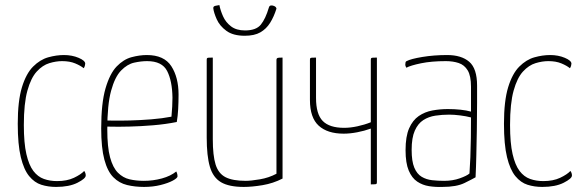

<svg xmlns="http://www.w3.org/2000/svg" viewBox="-20 -727 2309 757"><path d="M201 10Q170 10 143 1.5Q116 -7 95 -32.5Q74 -58 62 -107.5Q50 -157 50 -239Q50 -329 66.5 -383Q83 -437 110.5 -464.5Q138 -492 170 -501Q202 -510 232 -510Q264 -510 290 -499Q316 -488 316 -476Q316 -473 314.5 -467.5Q313 -462 310 -458Q298 -468 276.5 -477Q255 -486 225 -486Q201 -486 174.5 -478Q148 -470 125 -445Q102 -420 88 -369.5Q74 -319 74 -234Q74 -163 84 -119.5Q94 -76 111.5 -53Q129 -30 153 -21.5Q177 -13 205 -13Q244 -13 271.5 -26Q299 -39 312 -53Q315 -49 316.5 -44.5Q318 -40 318 -35Q318 -23 285.5 -6.5Q253 10 201 10Z M548 10Q512 10 481 2.5Q450 -5 427 -28Q404 -51 391.5 -97.5Q379 -144 379 -221Q379 -320 396 -378.5Q413 -437 440 -465Q467 -493 498.5 -501.5Q530 -510 559 -510Q627 -510 655.5 -466Q684 -422 684 -354Q684 -325 682.5 -297Q681 -269 677 -246Q632 -237 583 -233Q534 -229 492 -228Q450 -227 424 -227.5Q398 -228 398 -228V-252Q398 -252 424.5 -251.5Q451 -251 491.5 -252Q532 -253 576 -256.5Q620 -260 656 -267Q658 -290 659 -307Q660 -324 660 -342Q659 -408 639 -447Q619 -486 560 -486Q536 -486 509 -480Q482 -474 457.5 -449Q433 -424 418 -369Q403 -314 403 -217Q403 -147 414 -106.5Q425 -66 445 -46Q465 -26 491 -20Q517 -14 547 -14Q584 -14 618.5 -23.5Q653 -33 675 -51Q678 -45 679 -40Q680 -35 680 -32Q680 -25 661.5 -15Q643 -5 613 2.5Q583 10 548 10Z M941 10Q883 10 851.5 -8.5Q820 -27 807.5 -69.5Q795 -112 795 -185V-490Q795 -495 796 -497Q797 -499 802 -499.5Q807 -500 819 -500V-178Q819 -114 830 -78.5Q841 -43 869 -28.5Q897 -14 949 -14Q969 -14 1004.5 -20Q1040 -26 1070 -42V-490Q1070 -495 1072 -497Q1074 -499 1079.5 -499.5Q1085 -500 1094 -500V-23Q1057 -4 1015.5 3Q974 10 941 10ZM945 -586Q899 -586 872.5 -605.5Q846 -625 834.5 -651Q823 -677 821 -694Q820 -702 829 -704Q838 -706 845 -707Q849 -686 859.5 -662.5Q870 -639 891 -623Q912 -607 946 -607Q990 -607 1008.5 -630Q1027 -653 1040 -697Q1042 -705 1049 -705.5Q1056 -706 1062.5 -702.5Q1069 -699 1070 -693Q1060 -661 1045 -637Q1030 -613 1006.5 -599.5Q983 -586 945 -586Z M1442 0V-220Q1417 -211 1388.5 -205.5Q1360 -200 1335 -200Q1271 -200 1236.5 -231.5Q1202 -263 1202 -333V-490Q1202 -495 1203 -497Q1204 -499 1209 -499.5Q1214 -500 1226 -500V-341Q1226 -277 1252.5 -250Q1279 -223 1337 -223Q1361 -223 1389 -229Q1417 -235 1442 -245V-490Q1442 -495 1443 -497Q1444 -499 1449 -499.5Q1454 -500 1466 -500V-10Q1466 -5 1465 -3Q1464 -1 1459 -0.5Q1454 0 1442 0Z M1724 10Q1697 11 1671.5 7Q1646 3 1625 -11Q1604 -25 1591.5 -54.5Q1579 -84 1579 -135Q1579 -189 1593 -221Q1607 -253 1631 -269.5Q1655 -286 1685 -291.5Q1715 -297 1746 -297Q1772 -297 1795.5 -294.5Q1819 -292 1837 -287Q1837 -287 1837 -305.5Q1837 -324 1837 -347.5Q1837 -371 1837 -385Q1837 -428 1824 -449.5Q1811 -471 1788.5 -478.5Q1766 -486 1738 -486Q1681 -486 1640 -477.5Q1599 -469 1582 -460Q1580 -464 1579 -466.5Q1578 -469 1578 -473Q1578 -478 1579 -481.5Q1580 -485 1583 -486Q1600 -495 1645.5 -502.5Q1691 -510 1743 -510Q1799 -510 1830 -483.5Q1861 -457 1861 -389V-323Q1861 -266 1860 -213.5Q1859 -161 1858 -114.5Q1857 -68 1855 -28Q1843 -21 1811.5 -5.5Q1780 10 1724 10ZM1731 -14Q1765 -14 1793 -24Q1821 -34 1831 -43Q1833 -70 1834.5 -107Q1836 -144 1836.5 -185Q1837 -226 1837 -264Q1818 -269 1794 -272Q1770 -275 1751 -275Q1723 -275 1696.5 -271Q1670 -267 1649 -253.5Q1628 -240 1615.5 -212Q1603 -184 1603 -136Q1603 -91 1613.5 -66Q1624 -41 1642.5 -30Q1661 -19 1684 -16.5Q1707 -14 1731 -14Z M2118 10Q2087 10 2060 1.5Q2033 -7 2012 -32.5Q1991 -58 1979 -107.5Q1967 -157 1967 -239Q1967 -329 1983.5 -383Q2000 -437 2027.5 -464.5Q2055 -492 2087 -501Q2119 -510 2149 -510Q2181 -510 2207 -499Q2233 -488 2233 -476Q2233 -473 2231.5 -467.5Q2230 -462 2227 -458Q2215 -468 2193.5 -477Q2172 -486 2142 -486Q2118 -486 2091.5 -478Q2065 -470 2042 -445Q2019 -420 2005 -369.5Q1991 -319 1991 -234Q1991 -163 2001 -119.5Q2011 -76 2028.5 -53Q2046 -30 2070 -21.5Q2094 -13 2122 -13Q2161 -13 2188.5 -26Q2216 -39 2229 -53Q2232 -49 2233.5 -44.5Q2235 -40 2235 -35Q2235 -23 2202.5 -6.5Q2170 10 2118 10Z"/></svg>

Font: Yanone Kaffeesatz ExtraLight
Style: Regular
Weight: 200
Designer: Yanone (Cyrillic: Daniel Pouzeot, Huerta Tipografica, and Cyreal)
Foundry: Yanone
Version: Version 2.003